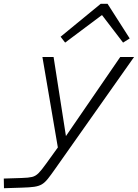

<svg xmlns="http://www.w3.org/2000/svg" viewBox="-97 -761 731 1014"><path d="M127 -460H186L253 -31L237 38H212ZM195 130Q172 163 156 183Q140 203 124 212.5Q108 222 83.5 225.5Q59 229 19 230L-76 233L-77 182L18 179Q54 178 72.5 173.5Q91 169 106.5 153.5Q122 138 147 103L240 -26L538 -460H611ZM223 -567 435 -741H462L458 -694L247 -536ZM588 -558 553 -536 432 -694 444 -741H471Z"/></svg>

Font: Intel One Mono Light
Style: Italic
Weight: 300
Italic angle: -16°
Monospace: yes
Designer: Fred Shallcrass
Foundry: Frere-Jones Type LLC
Version: Version 1.004